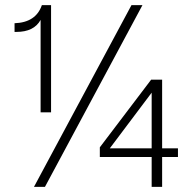

<svg xmlns="http://www.w3.org/2000/svg" viewBox="-20 -732 754 752"><path d="M180 -292H139V-654Q113 -607 44 -607H37V-641Q121 -644 144 -712H180ZM156 0H113L495 -712H538ZM615 0H574V-117H371V-155L572 -420H615V-151H677V-117H615ZM574 -151V-369L410 -151Z"/></svg>

Font: Creato Display Light
Style: Regular
Weight: 300
Version: Version 1.000